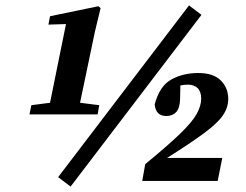

<svg xmlns="http://www.w3.org/2000/svg" viewBox="-20 -669 910 710"><path d="M241 21 195 -14 679 -649 725 -614ZM341 -246H89L96 -280L165 -289L224 -580L159 -578L165 -609L344 -646L352 -639L331 -552L276 -289L347 -280ZM506 0 517 -62Q601 -131 646 -174.5Q691 -218 707.5 -248Q724 -278 724 -304Q724 -330 711 -343Q698 -356 675 -356Q662 -356 647 -353L646 -303Q645 -269 631.5 -254.5Q618 -240 595 -240Q556 -240 552 -283Q570 -351 613.5 -375Q657 -399 713 -399Q769 -399 796.5 -371.5Q824 -344 824 -303Q824 -271 804 -242Q784 -213 734.5 -176.5Q685 -140 598 -85H802L785 0Z"/></svg>

Font: Source Serif Pro
Style: Bold Italic
Weight: 700
Italic angle: -12°
Designer: Frank Grießhammer
Foundry: Adobe Systems Incorporated
Version: Version 3.001;hotconv 1.0.111;makeotfexe 2.5.65597